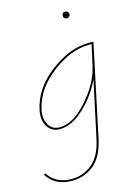

<svg xmlns="http://www.w3.org/2000/svg" viewBox="-164 -674 747 1035"><g transform="rotate(-15 210.0 -156.5)"><path d="M287 -583Q287 -602 306 -602Q314 -602 319.5 -596.5Q325 -591 325 -583Q325 -576 319.5 -570Q314 -564 306 -564Q298 -564 292.5 -569.5Q287 -575 287 -583ZM384 -406H411L302 108Q281 205 228 247Q175 289 107 289Q13 289 -32 219L-24 212Q18 279 107 279Q171 279 221 239Q271 199 291 106L359 -211Q320 -126 251 -61.5Q182 3 115 3Q69 3 46.5 -34.5Q24 -72 35 -124Q59 -240 168.5 -323Q278 -406 384 -406ZM117 -7Q192 -7 271.5 -96.5Q351 -186 372 -278L398 -396H383Q283 -396 176.5 -315.5Q70 -235 46 -124Q36 -74 56 -40.5Q76 -7 117 -7Z"/></g></svg>

Font: EauTestInfant Hairline
Style: Italic
Weight: 250
Italic angle: -12°
Designer: Christian Thalmann (Catharsis Fonts)
Version: Version 0.001;PS 000.001;hotconv 1.0.88;makeotf.lib2.5.64775